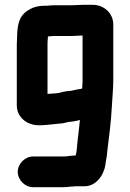

<svg xmlns="http://www.w3.org/2000/svg" viewBox="-20 -735 542 800"><path d="M324 -587V-407C324 -398 324 -388 323 -377C323 -374 323 -370 322 -366C314 -364 310 -363 300 -362C289 -360 278 -356 267 -356C258 -355 248 -354 237 -351C223 -345 200 -346 182 -344C179 -343 178 -343 178 -344V-550C178 -557 178 -564 179 -571C179 -575 179 -579 180 -583C185 -584 189 -584 193 -584C196 -585 198 -585 201 -585H278C293 -585 307 -587 324 -587ZM244 -83H118C84 -83 54 -53 54 -19C54 15 84 45 118 45H244C258 45 273 42 287 42C290 41 293 41 296 41H333C378 41 412 -2 419 -48C421 -68 426 -82 427 -105C434 -163 443 -228 446 -290C448 -330 452 -365 452 -405V-633C452 -678 415 -715 366 -715H328C307 -715 294 -713 277 -713H201C192 -713 184 -712 176 -711H166C134 -711 113 -703 92 -689C64 -669 55 -642 52 -601C52 -584 50 -566 50 -548V-296C50 -246 93 -213 142 -213C169 -213 194 -217 218 -219L239 -221C253 -223 264 -228 278 -228C291 -230 303 -232 313 -235C311 -210 306 -175 304 -155C301 -132 301 -105 295 -87H293C275 -87 262 -83 244 -83Z"/></svg>

Font: Electronic
Style: SuThk
Weight: 900
Version: Version 1.011